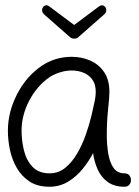

<svg xmlns="http://www.w3.org/2000/svg" viewBox="-20 -702 528 730"><path d="M157 -682Q161 -682 167 -678L262 -607L357 -678Q363 -682 367 -682Q374 -682 379 -676.5Q384 -671 384 -663Q384 -654 376 -647L277 -560Q272 -555 262 -555Q254 -555 247 -560L148 -647Q140 -655 140 -663Q140 -671 145 -676.5Q150 -682 157 -682ZM168 8Q123 8 93 -11.5Q63 -31 44.5 -62.5Q26 -94 18 -131.5Q10 -169 10 -205Q10 -276 45 -344Q80 -412 139 -452Q190 -486 253 -486Q290 -486 322.5 -472Q355 -458 375.5 -428.5Q396 -399 396 -352Q396 -333 391 -286.5Q386 -240 386 -190Q386 -152 391.5 -118.5Q397 -85 411.5 -64Q426 -43 453 -43Q466 -43 472 -35Q478 -27 478 -17Q478 -8 472 0Q466 8 453 8Q414 8 389 -10.5Q364 -29 351 -58.5Q338 -88 334 -120Q318 -89 294 -59.5Q270 -30 238.5 -11Q207 8 168 8ZM168 -43Q202 -43 227.5 -63.5Q253 -84 272.5 -117Q292 -150 305.5 -188Q319 -226 327.5 -261.5Q336 -297 341 -322Q344 -339 344 -353Q344 -366 341 -378Q338 -390 330 -401Q317 -418 296.5 -426Q276 -434 253 -434Q231 -434 208.5 -427Q186 -420 169 -409Q121 -376 91.5 -320Q62 -264 62 -205Q62 -168 71 -130.5Q80 -93 103.5 -68Q127 -43 168 -43Z"/></svg>

Font: Twinkle Star
Style: Regular
Weight: 400
Designer: Robert E. Leuschke
Foundry: Robert E. Leuschke
Version: Version 2.010; ttfautohint (v1.8.3)